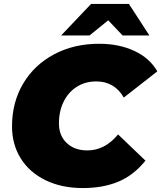

<svg xmlns="http://www.w3.org/2000/svg" viewBox="-20 -938 818 974"><path d="M41 -297Q41 -419 97.5 -514Q154 -609 254.5 -662.5Q355 -716 483 -716Q584 -716 662 -679.5Q740 -643 778 -576L608 -443Q561 -525 468 -525Q413 -525 370 -498Q327 -471 303 -422.5Q279 -374 279 -312Q279 -250 318.5 -212.5Q358 -175 423 -175Q512 -175 579 -256L718 -123Q657 -48 579.5 -16Q502 16 400 16Q293 16 211.5 -23.5Q130 -63 85.5 -134Q41 -205 41 -297ZM602 -758 529 -835 434 -758H290L442 -918H634L738 -758Z"/></svg>

Font: Montserrat Alternates Black
Style: Italic
Weight: 900
Italic angle: -11.3°
Designer: Julieta Ulanovsky
Foundry: Julieta Ulanovsky
Version: Version 7.200